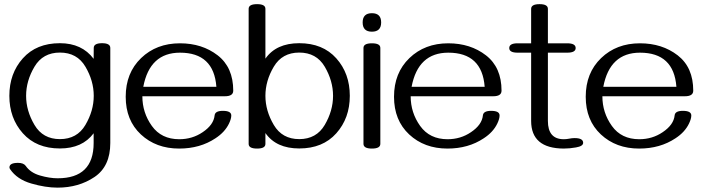

<svg xmlns="http://www.w3.org/2000/svg" viewBox="-20 -694 3337 912"><path d="M503.9 -14.6Q503.9 96.2 429 146.7Q354 197.3 253.4 197.3Q196.3 197.3 128.7 177.7Q61 158.2 27.8 109.4Q24.9 105 24.9 101.1Q24.9 79.6 65.4 79.6Q91.8 79.6 102.1 93.8Q124.5 126.5 169.9 139.6Q215.3 152.8 253.9 152.8Q424.8 152.8 424.8 -14.6V-61Q371.1 11.2 264.6 11.2Q152.8 11.2 88.6 -60.8Q24.4 -132.8 24.4 -238.8Q24.4 -345.2 88.6 -417Q152.8 -488.8 264.6 -488.8Q369.1 -488.8 424.8 -414.6L425.3 -466.3Q425.3 -488.8 464.8 -488.8Q503.9 -488.8 503.9 -466.3ZM264.6 -33.2Q346.2 -33.2 385.7 -100.6Q425.3 -168 425.3 -238.8Q425.3 -310.1 385.7 -377.2Q346.2 -444.3 264.6 -444.3Q183.6 -444.3 143.8 -377.2Q104 -310.1 104 -238.8Q104 -168 143.8 -100.6Q183.6 -33.2 264.6 -33.2Z M831.1 11.7Q721.2 11.7 649.2 -55.4Q577.1 -122.6 577.1 -234.4Q577.1 -347.7 650.1 -418Q723.1 -488.3 835 -488.3Q939.9 -488.3 1013.9 -431.2Q1087.9 -374 1087.9 -263.2Q1087.9 -236.8 1048.3 -236.8H656.2Q656.2 -158.7 701.4 -95.7Q746.6 -32.7 831.5 -32.7Q893.6 -32.7 942.4 -65.9Q995.1 -101.1 999.5 -146.5Q1002 -167.5 1038.6 -167.5Q1078.6 -167.5 1078.6 -145.5Q1078.6 -129.9 1067.9 -107.4Q1048.3 -66.4 1003.4 -37.1Q930.2 11.7 831.1 11.7ZM1007.8 -281.7Q995.6 -443.8 835 -443.8Q691.4 -443.8 660.6 -281.7Z M1401.4 -488.8Q1513.2 -488.8 1577.4 -417Q1641.6 -345.2 1641.6 -238.8Q1641.6 -132.8 1577.4 -60.8Q1513.2 11.2 1401.4 11.2Q1292 11.2 1240.7 -62V-10.3Q1240.7 11.7 1201.2 11.7Q1161.1 11.7 1161.1 -10.3V-652.3Q1161.1 -674.3 1201.2 -674.3Q1240.7 -674.3 1240.7 -652.3V-415.5Q1292 -488.8 1401.4 -488.8ZM1401.4 -444.3Q1320.3 -444.3 1280.5 -377.2Q1240.7 -310.1 1240.7 -238.8Q1240.7 -168 1280.5 -100.6Q1320.3 -33.2 1401.4 -33.2Q1482.9 -33.2 1522.5 -100.6Q1562 -168 1562 -238.8Q1562 -310.1 1522.5 -377.2Q1482.9 -444.3 1401.4 -444.3Z M1746.6 -631.3Q1790.5 -631.3 1790.5 -587.4Q1790.5 -543.5 1746.6 -543.5Q1702.6 -543.5 1702.6 -587.4Q1702.6 -631.3 1746.6 -631.3ZM1706.5 -466.3Q1706.5 -488.3 1746.6 -488.3Q1786.6 -488.3 1786.6 -466.3V-10.7Q1786.6 11.7 1746.6 11.7Q1706.5 11.7 1706.5 -10.7Z M2105.5 11.7Q1995.6 11.7 1923.6 -55.4Q1851.6 -122.6 1851.6 -234.4Q1851.6 -347.7 1924.6 -418Q1997.6 -488.3 2109.4 -488.3Q2214.4 -488.3 2288.3 -431.2Q2362.3 -374 2362.3 -263.2Q2362.3 -236.8 2322.8 -236.8H1930.7Q1930.7 -158.7 1975.8 -95.7Q2021 -32.7 2106 -32.7Q2168 -32.7 2216.8 -65.9Q2269.5 -101.1 2273.9 -146.5Q2276.4 -167.5 2313 -167.5Q2353 -167.5 2353 -145.5Q2353 -129.9 2342.3 -107.4Q2322.8 -66.4 2277.8 -37.1Q2204.6 11.7 2105.5 11.7ZM2282.2 -281.7Q2270 -443.8 2109.4 -443.8Q1965.8 -443.8 1935.1 -281.7Z M2657.2 11.7Q2502.9 10.7 2502.9 -119.6V-443.8H2438.5Q2398.9 -443.8 2398.9 -465.8Q2398.9 -488.3 2438.5 -488.3H2502.9V-651.9Q2502.9 -674.3 2543 -674.3Q2582.5 -674.3 2582.5 -651.9V-488.3H2674.3Q2714.4 -488.3 2714.4 -465.8Q2714.4 -443.8 2674.3 -443.8H2582.5V-119.6Q2582.5 -33.2 2657.2 -32.7Q2671.4 -32.7 2684.1 -35.4Q2696.8 -38.1 2709.5 -38.1Q2750 -38.1 2750 -15.6Q2750 0.5 2715.8 6.3Q2686.5 11.7 2657.2 11.7Z M3016.1 11.7Q2906.2 11.7 2834.2 -55.4Q2762.2 -122.6 2762.2 -234.4Q2762.2 -347.7 2835.2 -418Q2908.2 -488.3 3020 -488.3Q3125 -488.3 3199 -431.2Q3272.9 -374 3272.9 -263.2Q3272.9 -236.8 3233.4 -236.8H2841.3Q2841.3 -158.7 2886.5 -95.7Q2931.6 -32.7 3016.6 -32.7Q3078.6 -32.7 3127.4 -65.9Q3180.2 -101.1 3184.6 -146.5Q3187 -167.5 3223.6 -167.5Q3263.7 -167.5 3263.7 -145.5Q3263.7 -129.9 3252.9 -107.4Q3233.4 -66.4 3188.5 -37.1Q3115.2 11.7 3016.1 11.7ZM3192.9 -281.7Q3180.7 -443.8 3020 -443.8Q2876.5 -443.8 2845.7 -281.7Z"/></svg>

Font: Gayathri
Style: Regular
Weight: 400
Designer: Binoy Dominic <binoy.domenic@gmail.com>
Foundry: SMC
Version: Version 1.000